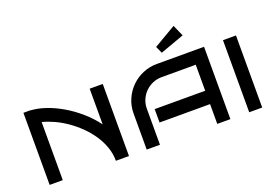

<svg xmlns="http://www.w3.org/2000/svg" viewBox="-104 -1071 1972 1376"><g transform="rotate(-20 882.5 -383.5)"><path d="M577.1 0Q577.1 -54.7 558.8 -106.2Q540.5 -157.7 509.5 -203.4Q478.5 -249 437.7 -288.6Q397 -328.1 352.1 -359.1Q307.1 -390.1 260.5 -411.4Q213.9 -432.6 171.9 -442.9V0H71.8V-549.8H126V-548.8Q179.7 -545.9 240.5 -525.1Q301.3 -504.4 361.6 -469Q421.9 -433.6 477.8 -385Q533.7 -336.4 577.1 -277.8V-549.8H676.8V0Z M1450.2 0H1350.1V-150.9H964.8V-252.9H1350.1V-451.2H1089.8Q1053.2 -451.2 1021 -437.3Q988.8 -423.3 964.8 -399.4Q940.9 -375.5 927 -343.5Q913.1 -311.5 913.1 -274.9V0H812V-274.9Q812 -332.5 834 -382.8Q856 -433.1 893.6 -470.7Q931.2 -508.3 981.9 -530Q1032.7 -551.8 1089.8 -551.8H1450.2ZM1334 -681.2 1150.9 -615.2 1127 -668 1295.9 -767.1Z M1692.9 0H1593.8V-549.8H1692.9Z"/></g></svg>

Font: Bruno Ace SC
Style: Regular
Weight: 400
Designer: Astigmatic (AOETI)
Foundry: Astigmatic (AOETI)
Version: Version 1.000